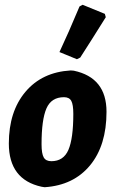

<svg xmlns="http://www.w3.org/2000/svg" viewBox="-20 -773 482 804"><path d="M313 -746 326 -753 419 -715 423 -701Q360 -600 316 -532L302 -525L229 -555Q267 -636 313 -746ZM276 -478 289 -477Q426 -448 426 -305Q426 -164 357 -80.5Q288 3 167 11L154 9Q17 -21 17 -172Q17 -306 86.5 -388.5Q156 -471 276 -478ZM248 -366Q195 -366 174.5 -319Q154 -272 154 -169Q154 -130 163 -114Q172 -98 195 -98Q246 -98 266.5 -145.5Q287 -193 287 -296Q287 -335 278.5 -350.5Q270 -366 248 -366Z"/></svg>

Font: Alegreya Sans SC ExtraBold
Style: Italic
Weight: 800
Italic angle: -7°
Designer: Juan Pablo del Peral
Foundry: Huerta Tipografica
Version: Version 2.007